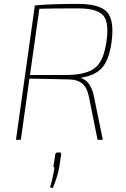

<svg xmlns="http://www.w3.org/2000/svg" viewBox="-20 -718 646 986"><path d="M62 0 159 -690Q240 -698 379 -698Q491 -698 529.5 -656.5Q568 -615 553 -502Q540 -411 504.5 -370.5Q469 -330 399 -320V-316Q447 -300 463 -220L508 0H481L437 -219Q428 -267 403.5 -288Q379 -309 338 -310Q299 -311 250.5 -312Q202 -313 175 -313.5Q148 -314 131 -314L87 0ZM134 -333H329Q427 -335 470 -371Q513 -407 527 -506Q541 -605 509 -640Q477 -675 380 -675Q248 -675 182 -673ZM276 65H287Q295 65 294 75L285 135Q277 187 251 248L237 244Q251 198 260 142Q253 142 255 133L264 75Q265 65 276 65Z"/></svg>

Font: Exo 2.0 Thin
Style: Italic
Weight: 250
Italic angle: -8°
Designer: Natanael Gama
Version: Version 1.001;PS 001.001;hotconv 1.0.70;makeotf.lib2.5.58329